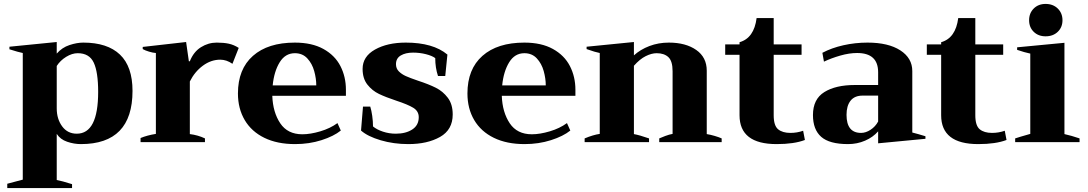

<svg xmlns="http://www.w3.org/2000/svg" viewBox="-20 -724 5541 978"><path d="M17 212Q33 207 96 191V-454Q75 -458 28 -473V-486L269 -510V-451Q296 -482 334 -494.5Q372 -507 404 -507Q527 -507 591 -446Q655 -385 655 -261Q655 10 392 10Q357 10 322 -2Q287 -14 269 -42V193Q293 197 347 214V234H17ZM480 -256Q480 -357 457.5 -405Q435 -453 376 -453Q347 -453 317 -434.5Q287 -416 269 -388V-172Q269 -118 296.5 -80.5Q324 -43 371 -43Q480 -43 480 -256Z M696 -21Q730 -35 774 -42V-454Q759 -455 739 -461Q719 -467 707 -474V-485L928 -510L942 -412H947Q966 -460 1003.5 -483.5Q1041 -507 1084 -507Q1119 -507 1145 -501.5Q1171 -496 1196 -480L1164 -399Q1134 -420 1102 -420Q1055 -420 1013.5 -389.5Q972 -359 947 -309V-41Q988 -36 1024 -19V0H696Z M1742 -236H1367Q1370 -152 1407.5 -96Q1445 -40 1520 -40Q1561 -40 1611.5 -55Q1662 -70 1699 -97L1716 -59Q1680 -30 1617.5 -10Q1555 10 1483 10Q1392 10 1326.5 -22Q1261 -54 1226.5 -112.5Q1192 -171 1192 -248Q1192 -372 1268.5 -439.5Q1345 -507 1482 -507Q1569 -507 1627.5 -474.5Q1686 -442 1714 -387.5Q1742 -333 1742 -267ZM1591 -289Q1591 -324 1580.5 -362Q1570 -400 1545.5 -426.5Q1521 -453 1482 -453Q1433 -453 1404.5 -406.5Q1376 -360 1369 -289Z M1819 -59 1829 -181H1866Q1872 -162 1876 -134Q1880 -106 1880 -80Q1899 -64 1930.5 -53.5Q1962 -43 1996 -43Q2047 -43 2080 -64.5Q2113 -86 2113 -127Q2113 -158 2085 -175Q2057 -192 1999 -211Q1945 -229 1910.5 -245.5Q1876 -262 1851.5 -293Q1827 -324 1827 -373Q1827 -436 1890 -471.5Q1953 -507 2047 -507Q2186 -507 2259 -446L2248 -337H2211Q2197 -379 2197 -428Q2181 -440 2149.5 -448Q2118 -456 2084 -456Q2046 -456 2021.5 -441.5Q1997 -427 1997 -397Q1997 -375 2011.5 -360.5Q2026 -346 2047 -336.5Q2068 -327 2109 -313Q2164 -295 2200 -277Q2236 -259 2261 -226Q2286 -193 2286 -141Q2286 -63 2221.5 -26.5Q2157 10 2060 10Q1985 10 1919 -9.5Q1853 -29 1819 -59Z M2911 -236H2536Q2539 -152 2576.5 -96Q2614 -40 2689 -40Q2730 -40 2780.5 -55Q2831 -70 2868 -97L2885 -59Q2849 -30 2786.5 -10Q2724 10 2652 10Q2561 10 2495.5 -22Q2430 -54 2395.5 -112.5Q2361 -171 2361 -248Q2361 -372 2437.5 -439.5Q2514 -507 2651 -507Q2738 -507 2796.5 -474.5Q2855 -442 2883 -387.5Q2911 -333 2911 -267ZM2760 -289Q2760 -324 2749.5 -362Q2739 -400 2714.5 -426.5Q2690 -453 2651 -453Q2602 -453 2573.5 -406.5Q2545 -360 2538 -289Z M3656 -19V0H3338V-19Q3349 -24 3369 -31.5Q3389 -39 3406 -42V-361Q3406 -413 3384.5 -433Q3363 -453 3325 -453Q3299 -453 3269 -438Q3239 -423 3209 -389V-41Q3237 -36 3286 -19V0H2958V-19Q3001 -37 3035 -42V-454Q3013 -458 2968 -474V-486L3209 -510V-442Q3242 -472 3288 -489.5Q3334 -507 3387 -507Q3473 -507 3526.5 -469.5Q3580 -432 3580 -364V-41Q3599 -38 3621 -31.5Q3643 -25 3656 -19Z M4080 -11Q4025 10 3936 10Q3747 10 3747 -137V-445H3674V-498H3747V-509Q3821 -530 3834 -632H3921V-498H4063V-445H3921V-137Q3921 -84 3943.5 -65.5Q3966 -47 4006 -47Q4040 -47 4071 -58Z M4121 -138Q4121 -219 4179 -255Q4237 -291 4334 -291H4453V-356Q4453 -454 4346 -454Q4306 -454 4260.5 -441Q4215 -428 4177 -410L4169 -455Q4216 -480 4276 -493.5Q4336 -507 4399 -507Q4505 -507 4566 -467.5Q4627 -428 4627 -362V-49Q4655 -42 4694 -30V-17L4453 6V-55Q4427 -25 4386.5 -7.5Q4346 10 4300 10Q4205 10 4163 -27Q4121 -64 4121 -138ZM4453 -105V-237H4374Q4333 -237 4312.5 -211Q4292 -185 4292 -139Q4292 -47 4366 -47Q4390 -47 4414.5 -63Q4439 -79 4453 -105Z M5107 -11Q5052 10 4963 10Q4774 10 4774 -137V-445H4701V-498H4774V-509Q4848 -530 4861 -632H4948V-498H5090V-445H4948V-137Q4948 -84 4970.5 -65.5Q4993 -47 5033 -47Q5067 -47 5098 -58Z M5222 -621Q5222 -657 5245.5 -680.5Q5269 -704 5306 -704Q5344 -704 5368 -680.5Q5392 -657 5392 -621Q5392 -585 5368 -562Q5344 -539 5306 -539Q5269 -539 5245.5 -562Q5222 -585 5222 -621ZM5151 -19Q5168 -25 5228 -42V-451Q5199 -457 5161 -470V-483L5402 -506V-41Q5438 -33 5479 -19V0H5151Z"/></svg>

Font: Trirong ExtraBold
Style: Regular
Weight: 800
Designer: Katatrad Team
Foundry: CadsonDemak
Version: Version 1.001